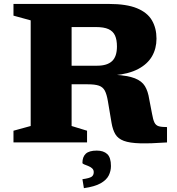

<svg xmlns="http://www.w3.org/2000/svg" viewBox="-20 -724 900 976"><path d="M474.5 -390Q524.5 -390 549.5 -413.2Q574.5 -436.5 574.5 -488Q574.5 -521.5 564.8 -543.2Q555 -565 531.8 -575.8Q508.5 -586.5 467 -586.5H230.5L232.5 -704H532.5Q623 -704 676 -682.2Q729 -660.5 752.2 -620.8Q775.5 -581 775.5 -527.5Q775.5 -477.5 752.8 -438Q730 -398.5 683 -373.5Q636 -348.5 563 -341.5V-344Q630 -340 665.5 -326Q701 -312 716.8 -286Q732.5 -260 738.5 -220L753 -145Q758 -115.5 765.2 -101Q772.5 -86.5 787.2 -82.2Q802 -78 829 -78V0Q744.5 6 691.8 4.5Q639 3 609.5 -8Q580 -19 566.5 -41.5Q553 -64 547 -99.5L528.5 -209.5Q522.5 -245 512.8 -263.2Q503 -281.5 483 -288.5Q463 -295.5 425.5 -295.5H232.5L230 -390ZM344 -704V-83.5L422.5 -59.5V0H48.5V-59.5L136 -83.5V-620.5L48.5 -644.5V-704ZM399 187Q434.5 182 445.5 174.5Q456.5 167 456.5 151Q456.5 139 448 131.5Q439.5 124 427.8 119.5Q416 115 407.5 111.5Q399 108 399 104Q399 73.5 416 57.5Q433 41.5 472 41.5Q506 41.5 525 59Q544 76.5 544 120Q544 145 532.8 167.8Q521.5 190.5 492 207.5Q462.5 224.5 406.5 232.5Z"/></svg>

Font: Newsreader 7pt
Style: Bold
Weight: 700
Designer: Hugues Gentile
Foundry: Production Type
Version: Version 1.003